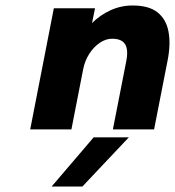

<svg xmlns="http://www.w3.org/2000/svg" viewBox="-20 -471 637 699"><path d="M90 0 176 -441H326L315 -387Q344 -416 382 -433.5Q420 -451 463 -451Q522 -451 553.5 -426Q585 -401 593.5 -355.5Q602 -310 590 -250L541 0H391L440 -250Q445 -276 441.5 -294Q438 -312 425 -321Q412 -330 388 -330Q365 -330 343 -315Q321 -300 305 -275Q289 -250 283 -220L240 0ZM168 208 321 29H449L280 208Z"/></svg>

Font: Teachers
Style: Italic
Weight: 400
Italic angle: -11°
Designer: Alfredo Marco Pradil, Chank Diesel
Version: Version 1.001